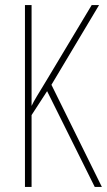

<svg xmlns="http://www.w3.org/2000/svg" viewBox="-20 -734 420 754"><path d="M380 0 182 -401 369 -714H340L160 -414C132 -368 112 -336 104 -318V-714H78V0H104V-282L165 -376L352 0Z"/></svg>

Font: Noto Sans Myanmar UI ExtraCondensed Thin
Style: Regular
Weight: 100
Width: 2
Designer: Monotype Design Team
Foundry: Monotype Imaging Inc.
Version: Version 2.103